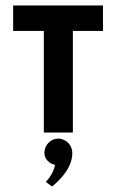

<svg xmlns="http://www.w3.org/2000/svg" viewBox="-20 -484 425 701"><path d="M28 -371H140V0H246V-371H356V-464H28ZM192 22C165 22 142 46 142 74C142 96 159 113 181 118C174 155 147 180 147 180L170 197C205 168 244 126 244 74C244 46 221 22 192 22Z"/></svg>

Font: Hussar Tani
Style: Bold
Weight: 700
Foundry: Cannot Into Space Fonts
Version: Version 0.92